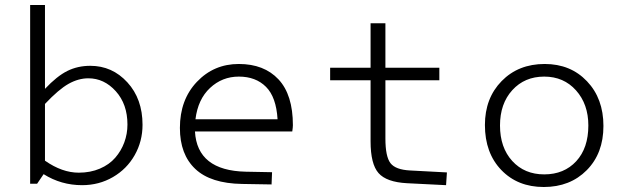

<svg xmlns="http://www.w3.org/2000/svg" viewBox="-20 -730 2495 765"><path d="M159.2 -710V-376Q207 -426.8 248.3 -447.3Q289.6 -467.8 339.8 -467.8Q427.2 -467.8 487.5 -401.9Q547.9 -335.9 547.9 -232.9Q547.9 -167 516.6 -111.8Q485.4 -56.6 429.9 -24.4Q374.5 7.8 307.1 7.8Q223.6 7.8 153.8 -36.1L127.9 2H100.1V-710ZM332 -418Q292.5 -418 253.2 -396Q213.9 -374 159.2 -315.9V-89.8Q227.5 -42 293.9 -42Q340.3 -42 377.9 -58.1Q415.5 -74.2 439.2 -101.6Q462.9 -128.9 475.3 -162.8Q487.8 -196.8 487.8 -233.9Q487.8 -314.9 441.4 -366.5Q395 -418 332 -418Z M959 -45.9 1064 -43.9 1062 4.9 944.8 2.9Q819.3 1 758.1 -56.9Q696.8 -114.7 696.8 -220.2Q696.8 -332.5 764.4 -403.8Q832 -475.1 931.6 -475.1Q1032.2 -475.1 1089.6 -413.8Q1147 -352.5 1147 -231Q1147 -223.1 1144.5 -206.1H756.8Q765.6 -50.3 959 -45.9ZM931.6 -424.8Q865.2 -424.8 816.9 -379.6Q768.6 -334.5 758.8 -254.9H1085.9Q1080.6 -343.3 1039.8 -384Q999 -424.8 931.6 -424.8Z M1456.5 -167V-410.2H1295.4V-460H1456.5V-637.2H1515.6V-460H1730.5V-410.2H1515.6V-178.2Q1515.6 -106 1535.9 -79.8Q1556.2 -53.7 1613.8 -50.8L1760.7 -43L1757.3 7.8L1601.6 0Q1520 -4.4 1488.3 -40.3Q1456.5 -76.2 1456.5 -167Z M2146.5 15.1Q2042.5 15.1 1977.3 -52.7Q1912.1 -120.6 1912.1 -231.9Q1912.1 -338.9 1978.8 -407Q2045.4 -475.1 2150.4 -475.1Q2253.4 -475.1 2318.8 -406.2Q2384.3 -337.4 2384.3 -228Q2384.3 -119.1 2317.9 -52Q2251.5 15.1 2146.5 15.1ZM2148.4 -35.2Q2227.5 -35.2 2275.9 -87.6Q2324.2 -140.1 2324.2 -230Q2324.2 -314.9 2275.1 -369.9Q2226.1 -424.8 2148.4 -424.8Q2070.3 -424.8 2021.2 -370.8Q1972.2 -316.9 1972.2 -230Q1972.2 -142.1 2021 -88.6Q2069.8 -35.2 2148.4 -35.2Z"/></svg>

Font: IntelOne Mono Light
Style: Regular
Weight: 300
Designer: Fred Shallcrass
Foundry: Frere-Jones Type LLC
Version: Version 1.200;hotconv 1.1.0;makeotfexe 2.6.0;FJTRelease1.2